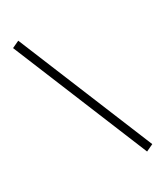

<svg xmlns="http://www.w3.org/2000/svg" viewBox="-224 -931 948 1101"><g transform="rotate(-30 250.0 -380.0)"><path d="M411.1 80.1 458 58.1 88.9 -839.8 42 -817.9Z"/></g></svg>

Font: BIZ UDPMincho
Style: Regular
Weight: 400
Designer: TypeBank Co., Ltd.
Foundry: Morisawa Inc.
Version: Version 1.06